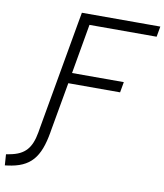

<svg xmlns="http://www.w3.org/2000/svg" viewBox="-209 -773 930 1086"><g transform="rotate(10 256.0 -230.0)"><path d="M161.6 -633.3 52.2 -12.2 47.4 16.1C31.2 106 -2.9 149.4 -90.3 165.5L-111.3 169.4L-106.9 232.4L-91.8 230.5C38.6 213.9 89.4 150.9 114.7 2.9L115.7 -3.9L166 -287.6H463.4L474.1 -348.1H176.8L226.6 -633.3H612.3L623 -693.4H172.4Z"/></g></svg>

Font: Cascadia Code NF Light
Style: Italic
Weight: 300
Italic angle: -10°
Monospace: yes
Designer: Aaron Bell
Foundry: Saja Typeworks
Version: Version 2404.023